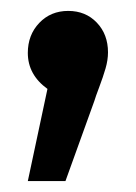

<svg xmlns="http://www.w3.org/2000/svg" viewBox="-20 -161 249 352"><path d="M178 -65Q178 -51 173.5 -35.5Q169 -20 162 -1.5Q155 17 153 24L100 171H31L67 2Q31 -24 31 -64Q31 -97 52 -119Q73 -141 105 -141Q137 -141 157.5 -119.5Q178 -98 178 -65Z"/></svg>

Font: Fira Sans Compressed Medium
Style: Regular
Weight: 500
Width: 1
Designer: bBox Type GmbH & Carrois Corporate GbR & Edenspiekermann AG
Foundry: bBox Type GmbH & Carrois Corporate GbR & Edenspiekermann AG
Version: Version 4.301